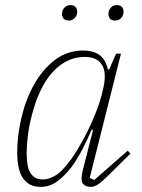

<svg xmlns="http://www.w3.org/2000/svg" viewBox="-20 -717 554 749"><path d="M139 12Q112 12 94.5 1.5Q77 -9 66.5 -27Q56 -45 51.5 -69.5Q47 -94 47 -121Q47 -187 63.5 -257.5Q80 -328 112.5 -386.5Q145 -445 193.5 -482.5Q242 -520 305 -520Q341 -520 366 -504Q391 -488 401 -446H406L433 -508H452L330 -23L348 -15L478 -129L489 -118L405 -35Q376 -6 361.5 3Q347 12 333 12Q319 12 308.5 4.5Q298 -3 298 -20Q298 -33 303 -53L343 -210L338 -212Q323 -177 303 -137.5Q283 -98 258.5 -65Q234 -32 204 -10Q174 12 139 12ZM148 -17Q166 -17 188.5 -28Q211 -39 232 -64Q256 -91 278 -126.5Q300 -162 319 -200Q338 -238 352.5 -274.5Q367 -311 375 -340L380 -361Q398 -429 379 -462Q360 -495 311 -495Q273 -495 240.5 -478.5Q208 -462 182 -432Q156 -402 136.5 -360Q117 -318 104 -267Q93 -224 88.5 -187Q84 -150 84 -121Q84 -99 86.5 -80Q89 -61 96 -47Q103 -33 115.5 -25Q128 -17 148 -17ZM248 -637Q234 -637 228 -644.5Q222 -652 222 -662Q222 -666 222.5 -669.5Q223 -673 225 -678Q229 -686 236 -691.5Q243 -697 255 -697Q269 -697 275 -689.5Q281 -682 281 -672Q281 -668 280.5 -664.5Q280 -661 278 -656Q274 -648 267 -642.5Q260 -637 248 -637ZM429 -637Q415 -637 409 -644.5Q403 -652 403 -662Q403 -666 403.5 -669.5Q404 -673 406 -678Q410 -686 417 -691.5Q424 -697 436 -697Q450 -697 456 -689.5Q462 -682 462 -672Q462 -668 461.5 -664.5Q461 -661 459 -656Q455 -648 448 -642.5Q441 -637 429 -637Z"/></svg>

Font: IBM Plex Serif ExtLt
Style: Italic
Weight: 200
Italic angle: -14°
Designer: Mike Abbink, Paul van der Laan, Pieter van Rosmalen
Foundry: Bold Monday
Version: Version 3.001